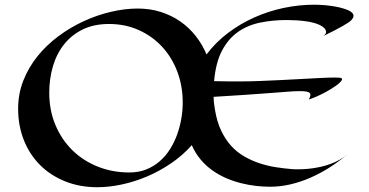

<svg xmlns="http://www.w3.org/2000/svg" viewBox="-20 -761 1551 807"><path d="M1443.8 -666Q1435.1 -660.2 1420.9 -651.9Q1408.2 -645 1388.7 -634.5Q1369.1 -624 1339.8 -609.9Q1351.6 -619.1 1350.6 -627.4Q1349.6 -635.7 1343.8 -642.1Q1336.9 -649.4 1324.2 -655.8Q1300.8 -667 1263.7 -671.9Q1226.6 -676.8 1185.1 -676.8Q1126 -676.8 1073.5 -666Q1021 -655.3 980.2 -626.7Q939.5 -598.1 913.1 -548.1Q886.7 -498 879.9 -419.9Q910.2 -418.9 939.7 -418.9Q969.2 -418.9 998 -418.9Q1032.7 -418.9 1075.4 -420.7Q1118.2 -422.4 1162.8 -424.6Q1207.5 -426.8 1250.5 -429.2Q1293.5 -431.6 1328.1 -433.3Q1362.8 -435.1 1386 -435.1Q1409.2 -435.1 1414.1 -433.1Q1419.9 -430.2 1416.3 -423.6Q1412.6 -417 1402.1 -408.4Q1391.6 -399.9 1376.2 -390.1Q1360.8 -380.4 1343.8 -371.3Q1326.7 -362.3 1309.3 -354.7Q1292 -347.2 1277.8 -342.8Q1289.1 -361.8 1282 -369.9Q1274.9 -377.9 1243.2 -377.9Q1229 -377.9 1217.3 -377.4Q1205.6 -377 1190.4 -375.7Q1175.3 -374.5 1152.8 -372.8Q1130.4 -371.1 1094.7 -368.4Q1059.1 -365.7 1006.3 -362.1Q953.6 -358.4 877.9 -354Q877.9 -340.3 879.6 -326.2Q881.3 -312 883.8 -297.9Q892.1 -248.5 909.7 -211.7Q927.2 -174.8 951.4 -148.2Q975.6 -121.6 1005.9 -104Q1036.1 -86.4 1069.6 -75.2Q1103 -64 1138.9 -58.3Q1174.8 -52.7 1210.9 -49.8Q1252.9 -47.9 1293.9 -53.7Q1311.5 -56.2 1330.8 -60.5Q1350.1 -64.9 1369.4 -72Q1388.7 -79.1 1407.2 -89.4Q1425.8 -99.6 1441.9 -113.8Q1405.8 -83 1366.5 -57.9Q1327.1 -32.7 1285.4 -14.4Q1243.7 3.9 1200.7 13.9Q1157.7 23.9 1115.2 23.9Q1086.4 23.9 1054.9 20.3Q1023.4 16.6 991.7 8.5Q960 0.5 929.2 -12.9Q898.4 -26.4 871.6 -45.7Q844.7 -64.9 822.8 -91.1Q800.8 -117.2 786.1 -150.9Q748 -107.9 699.7 -75Q651.4 -42 598.6 -19.5Q545.9 2.9 491.9 14.4Q438 25.9 389.2 25.9Q314.9 25.9 253.7 1.2Q192.4 -23.4 148.4 -67.4Q104.5 -111.3 80.3 -171.9Q56.2 -232.4 56.2 -304.2Q56.2 -367.2 78.4 -423.1Q100.6 -479 138.4 -525.6Q176.3 -572.3 226.3 -609.4Q276.4 -646.5 332.3 -672.1Q388.2 -697.8 446.5 -711.4Q504.9 -725.1 559.1 -725.1Q611.3 -725.1 656.2 -710.7Q701.2 -696.3 738 -670.7Q774.9 -645 802.7 -609.6Q830.6 -574.2 848.1 -532.2Q886.7 -583.5 938.5 -622.6Q990.2 -661.6 1049.6 -688Q1108.9 -714.4 1172.9 -727.8Q1236.8 -741.2 1299.8 -741.2Q1327.1 -741.2 1350.3 -738.8Q1373.5 -736.3 1391.8 -732.9Q1410.2 -729.5 1423.3 -725.3Q1436.5 -721.2 1443.8 -717.8Q1465.8 -708 1465.8 -694.8Q1465.8 -688 1460.2 -680.4Q1454.6 -672.9 1443.8 -666ZM438 -660.2Q374.5 -660.2 327.4 -637Q280.3 -613.8 249 -574.2Q217.8 -534.7 202.4 -482.2Q187 -429.7 187 -371.1Q187 -297.4 212.9 -235.8Q238.8 -174.3 283.9 -129.9Q329.1 -85.4 390.6 -60.8Q452.1 -36.1 523.9 -36.1Q563 -36.1 594.7 -48.8Q626.5 -61.5 651.4 -83.3Q676.3 -105 694.6 -134Q712.9 -163.1 724.6 -195.8Q736.3 -228.5 742.2 -262.9Q748 -297.4 748 -330.1Q748 -398.9 725.6 -459Q703.1 -519 662.1 -563.7Q621.1 -608.4 564 -634.3Q506.8 -660.2 438 -660.2Z"/></svg>

Font: Eagle Lake
Style: Regular
Weight: 400
Designer: Astigmatic (AOETI)
Foundry: Astigmatic (AOETI)
Version: Version 1.000